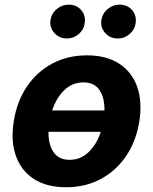

<svg xmlns="http://www.w3.org/2000/svg" viewBox="-20 -789 655 820"><path d="M262.1 10.7Q178.6 10.7 124.1 -25Q69.6 -60.7 47.4 -124.6Q25.2 -188.6 39.1 -273.1Q52.6 -356.9 95.2 -419.7Q137.8 -482.6 203.5 -517.6Q269.2 -552.6 351.6 -552.6Q434.7 -552.6 489.3 -516.9Q544 -481.2 566.2 -417.3Q588.4 -353.3 574.6 -268.5Q561.1 -185 518.3 -122.2Q475.5 -59.3 410 -24.3Q344.5 10.7 262.1 10.7ZM202.8 -317.1H426.1Q427.2 -370.7 405.2 -403.9Q383.2 -437.1 336.3 -437.1Q288.7 -437.1 254.4 -403.8Q220.2 -370.4 202.8 -317.1ZM277.3 -106.5Q324.6 -106.5 358.8 -139.7Q393.1 -172.9 410.5 -226.2H187.1Q186.1 -172.9 208.3 -139.7Q230.5 -106.5 277.3 -106.5ZM483.3 -624.6Q449.9 -624.6 428.8 -648.6Q407.7 -672.6 413.4 -706Q418.3 -733 440.7 -751.1Q463.1 -769.2 490.1 -769.2Q524.5 -769.2 544.6 -745.4Q564.6 -721.6 558.9 -687.9Q555 -661.9 533.2 -643.3Q511.4 -624.6 483.3 -624.6ZM266 -624.6Q232.6 -624.6 211.5 -649Q190.3 -673.3 196 -706Q200.6 -733 223.2 -751.1Q245.7 -769.2 272.7 -769.2Q307.2 -769.2 327.2 -745.4Q347.3 -721.6 341.6 -687.9Q337.7 -661.9 315.9 -643.3Q294 -624.6 266 -624.6Z"/></svg>

Font: Inter UI
Style: Bold Italic
Weight: 700
Italic angle: 9.39999°
Designer: Rasmus Andersson
Foundry: rsms
Version: 3.2;8d6f07862